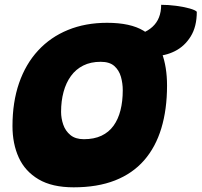

<svg xmlns="http://www.w3.org/2000/svg" viewBox="-20 -755 840 800"><path d="M287 25.5Q197 25.5 140.8 -7.8Q84.5 -41 58.2 -98.5Q32 -156 32 -229.5Q32 -329.5 59.5 -409Q87 -488.5 138.8 -544.5Q190.5 -600.5 263.2 -630.2Q336 -660 426 -660Q523.5 -660 578 -627Q632.5 -594 654.2 -535Q676 -476 676 -398.5Q676 -299 652.2 -220.5Q628.5 -142 580.5 -87Q532.5 -32 459.2 -3.2Q386 25.5 287 25.5ZM329.5 -175Q372 -175 402.8 -189.5Q433.5 -204 453 -231Q472.5 -258 482 -295.5Q491.5 -333 491.5 -379Q491.5 -408 483.8 -435.2Q476 -462.5 456.2 -480Q436.5 -497.5 399.5 -497.5Q358 -497.5 327 -482Q296 -466.5 275.5 -438.2Q255 -410 244.8 -372Q234.5 -334 234.5 -289Q234.5 -262 243.5 -235.8Q252.5 -209.5 273.5 -192.2Q294.5 -175 329.5 -175ZM622.5 -521.5 525.5 -610Q578.5 -610 615 -643Q651.5 -676 651.5 -735Q681.5 -735 713.5 -730.8Q745.5 -726.5 769.8 -719.8Q794 -713 800 -706Q800 -644 774.5 -603Q749 -562 708.5 -541.8Q668 -521.5 622.5 -521.5Z"/></svg>

Font: Grandstander Thin Black
Style: Italic
Weight: 900
Italic angle: -15°
Version: Version 1.200